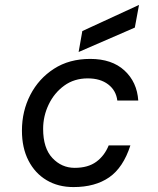

<svg xmlns="http://www.w3.org/2000/svg" viewBox="-20 -747 640 779"><path d="M278 12Q216 12 169 -16Q122 -44 95.5 -95.5Q69 -147 69 -217Q69 -296 103 -362Q137 -428 199 -468Q261 -508 346 -508Q434 -508 485 -461Q536 -414 541 -339H456Q451 -380 419 -404.5Q387 -429 336 -429Q281 -429 240.5 -399.5Q200 -370 177.5 -323Q155 -276 155 -224Q155 -146 192.5 -106Q230 -66 283 -66Q337 -66 370.5 -90.5Q404 -115 421 -157H509Q480 -67 423 -27.5Q366 12 278 12ZM299 -536 314 -621 544 -727 527 -635Z"/></svg>

Font: DM Mono
Style: Italic
Weight: 400
Italic angle: -10°
Designer: Colophon Foundry
Foundry: Colophon Foundry
Version: Version 1.000; ttfautohint (v1.8.2.53-6de2)